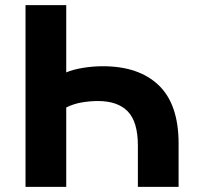

<svg xmlns="http://www.w3.org/2000/svg" viewBox="-20 -725 767 745"><path d="M79 0V-705H237V-444Q262 -455 301 -461.5Q340 -468 379 -468Q519 -468 596 -394Q673 -320 673 -168V0H515V-160Q515 -252 476 -292.5Q437 -333 360 -333Q329 -333 297 -327.5Q265 -322 237 -308V0Z"/></svg>

Font: Nunito Sans 10pt ExtraBold
Style: Regular
Weight: 800
Designer: Vernon Adams
Foundry: Vernon Adams
Version: Version 3.101;gftools[0.9.27]